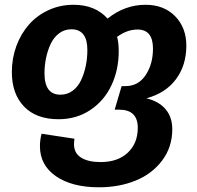

<svg xmlns="http://www.w3.org/2000/svg" viewBox="-20 -566 828 807"><path d="M595.2 -152.8Q647.9 -140.1 676 -106.9Q704.1 -73.7 704.1 -22.9Q704.1 52.2 661.6 108.6Q619.1 165 549.8 193.1Q480.5 221.2 396 221.2Q282.7 221.2 215.3 174.8Q147.9 128.4 147.9 48.8Q147.9 21 154.8 -3.9L293 17.1Q291 30.8 291 40Q291 77.6 320.8 96.4Q350.6 115.2 402.8 115.2Q475.1 115.2 517.1 75.7Q559.1 36.1 559.1 -28.8Q559.1 -105 481 -105H461.9L491.2 -204.1H507.8Q561.5 -204.1 592.3 -250.5Q623 -296.9 623 -361.8Q623 -441.9 558.1 -441.9Q514.2 -441.9 472.2 -411.1Q479 -385.7 479 -351.1Q479 -272 448.2 -207Q417.5 -142.1 359.4 -103.5Q301.3 -64.9 226.1 -64.9Q132.3 -64.9 81.1 -118.2Q29.8 -171.4 29.8 -263.2Q29.8 -320.8 48.8 -372.6Q67.9 -424.3 101.6 -462.6Q135.3 -501 183.8 -523.4Q232.4 -545.9 289.1 -545.9Q380.4 -545.9 432.1 -487.8Q504.4 -545.9 591.8 -545.9Q668.9 -545.9 716.1 -497.8Q763.2 -449.7 763.2 -374Q763.2 -291.5 719.5 -232.9Q675.8 -174.3 595.2 -152.8ZM233.9 -168Q263.2 -168 285.6 -184.8Q308.1 -201.7 321 -229.5Q334 -257.3 340.6 -289.6Q347.2 -321.8 347.2 -356Q347.2 -442.9 279.8 -442.9Q251 -442.9 228.5 -426Q206.1 -409.2 193.1 -381.6Q180.2 -354 173.6 -322.5Q167 -291 167 -257.8Q167 -168 233.9 -168Z"/></svg>

Font: FiraGO SemiBold
Style: Italic
Weight: 600
Italic angle: -8°
Designer: bBox Type GmbH
Foundry: bBox Type GmbH
Version: Version 1.001;PS 001.001;hotconv 1.0.88;makeotf.lib2.5.64775